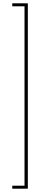

<svg xmlns="http://www.w3.org/2000/svg" viewBox="-20 -954 273 1159"><path d="M148 185V-934H54V-916H128V167H54V185Z"/></svg>

Font: Poppins Thin
Style: Regular
Weight: 250
Designer: Ninad Kale (Devanagari), Jonny Pinhorn (Latin)
Foundry: Indian Type Foundry
Version: Version 3.200;PS 1.000;hotconv 16.6.54;makeotf.lib2.5.65590